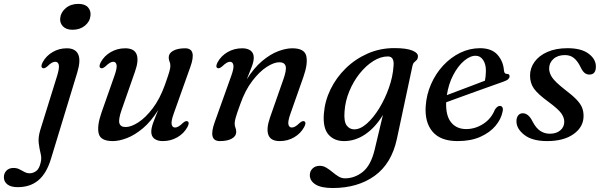

<svg xmlns="http://www.w3.org/2000/svg" viewBox="-137 -717 3106 990"><path d="M237 -563.5Q204.5 -563.5 187.5 -581.2Q170.5 -599 173.5 -624Q176.5 -653.5 202.2 -675.2Q228 -697 267 -697Q301 -697 316.8 -679.2Q332.5 -661.5 329.5 -636Q326.5 -605.5 300.8 -584.5Q275 -563.5 237 -563.5ZM261.5 -343.5 125.5 103Q103 177 61 212.5Q19 248 -46 248Q-81 248 -99 233.8Q-117 219.5 -117 197Q-117 176.5 -103.8 162.8Q-90.5 149 -67.5 149Q-50 149 -37 155.8Q-24 162.5 -11.2 169.5Q1.5 176.5 16.5 176.5Q33 176.5 49.2 165.2Q65.5 154 73 120Q78.5 98.5 72.5 74.8Q66.5 51 62.8 22Q59 -7 70 -44.5L158 -327.5Q170 -367.5 166 -383Q162 -398.5 148 -398.5Q139.5 -398.5 130 -393.2Q120.5 -388 107.5 -375Q92 -361.5 83 -366Q70.5 -372 83 -396Q101 -429 134.2 -448.5Q167.5 -468 207.5 -468Q251.5 -468 266 -437.2Q280.5 -406.5 261.5 -343.5Z M830 -91.5Q842 -85.5 829.5 -62Q811.5 -29 777.5 -9.2Q743.5 10.5 702.5 10.5Q675 10.5 659 -1.8Q643 -14 643 -38Q643 -56.5 652.2 -82.2Q661.5 -108 679 -150Q641.5 -90.5 599.8 -55.5Q558 -20.5 517.5 -5Q477 10.5 444.5 10.5Q381 10.5 371.8 -29Q362.5 -68.5 386.5 -137L453.5 -327.5Q467.5 -367 464 -382.8Q460.5 -398.5 447 -398.5Q439 -398.5 429.8 -393.2Q420.5 -388 407 -375Q391.5 -361.5 382.5 -366Q370 -372 382.5 -396Q400.5 -429 434.2 -448.5Q468 -468 508.5 -468Q555.5 -468 567.5 -436.5Q579.5 -405 559 -347.5L490.5 -151.5Q473 -102 478.5 -82Q484 -62 511 -62Q539 -62 576.2 -86Q613.5 -110 650.2 -158.2Q687 -206.5 713 -278.5Q729.5 -325 735.5 -345.2Q741.5 -365.5 741.5 -377Q741.5 -390.5 737.2 -399.5Q733 -408.5 733 -421Q733 -442.5 756 -455.2Q779 -468 817.5 -468Q879.5 -468 844 -370.5L758.5 -130.5Q744.5 -91 748.2 -75.2Q752 -59.5 765.5 -59.5Q773.5 -59.5 782.8 -64.5Q792 -69.5 805.5 -82.5Q820.5 -96 830 -91.5Z M984.5 -366Q972.5 -372 985 -396Q1003 -429 1036.8 -448.5Q1070.5 -468 1112 -468Q1139.5 -468 1155.5 -455.8Q1171.5 -443.5 1171.5 -419.5Q1171.5 -401 1162 -375.2Q1152.5 -349.5 1135.5 -308Q1172.5 -367 1214.5 -402.2Q1256.5 -437.5 1297 -452.8Q1337.5 -468 1370 -468Q1433 -468 1442.2 -428.5Q1451.5 -389 1427.5 -320.5L1360.5 -130.5Q1346.5 -91 1350.2 -75.2Q1354 -59.5 1367.5 -59.5Q1375.5 -59.5 1384.8 -64.5Q1394 -69.5 1407.5 -82.5Q1422.5 -96 1432 -91.5Q1444 -85.5 1431.5 -62Q1413.5 -29 1380 -9.2Q1346.5 10.5 1305.5 10.5Q1259 10.5 1247 -21Q1235 -52.5 1255 -110.5L1323.5 -306Q1341.5 -356 1335.8 -376Q1330 -396 1303 -396Q1275.5 -396 1238 -371.8Q1200.5 -347.5 1163.8 -299.5Q1127 -251.5 1101.5 -179Q1084.5 -132.5 1078.8 -112.2Q1073 -92 1073 -81Q1073 -67.5 1077 -58.5Q1081 -49.5 1081 -36.5Q1081 -15 1058.2 -2.2Q1035.5 10.5 996.5 10.5Q935 10.5 970 -87L1056 -327.5Q1070 -366.5 1066.2 -382.5Q1062.5 -398.5 1049 -398.5Q1041 -398.5 1031.8 -393.2Q1022.5 -388 1009 -375Q993.5 -361.5 984.5 -366Z M1909.5 -1Q1882 127 1794.5 189.8Q1707 252.5 1578.5 252.5Q1519 252.5 1489.8 234Q1460.5 215.5 1460.5 186Q1460.5 166 1474.5 152Q1488.5 138 1512 138Q1530 138 1546 147.8Q1562 157.5 1577.2 170.2Q1592.5 183 1608.2 192.8Q1624 202.5 1641.5 202.5Q1692 202.5 1733.8 169Q1775.5 135.5 1795 54L1837.5 -124.5Q1798.5 -60 1746.8 -24.8Q1695 10.5 1637.5 10.5Q1585.5 10.5 1556.2 -23.8Q1527 -58 1533 -131.5Q1538 -196 1567.2 -256.2Q1596.5 -316.5 1645.5 -364.5Q1694.5 -412.5 1758.5 -440.8Q1822.5 -469 1896 -469Q1959 -469 1989.5 -456.2Q2020 -443.5 2018 -424.5Q2017 -413 2011.2 -407.2Q2005.5 -401.5 1999 -395.8Q1992.5 -390 1990 -378.5ZM1639.5 -142Q1635.5 -89.5 1650.8 -69.8Q1666 -50 1689.5 -50Q1721 -50 1755 -80.2Q1789 -110.5 1818.8 -159.2Q1848.5 -208 1868.5 -264.8Q1888.5 -321.5 1892 -375Q1897.5 -426 1863 -426Q1825.5 -426 1787.5 -402Q1749.5 -378 1717.2 -337.5Q1685 -297 1664 -246.2Q1643 -195.5 1639.5 -142Z M2454.5 -141.5Q2447 -103 2418 -68.2Q2389 -33.5 2339.8 -11.5Q2290.5 10.5 2222.5 10.5Q2135 10.5 2093.8 -37.5Q2052.5 -85.5 2058 -169.5Q2062 -229.5 2085.8 -283.5Q2109.5 -337.5 2148.2 -379.2Q2187 -421 2235.8 -444.8Q2284.5 -468.5 2338 -468.5Q2397.5 -468.5 2427.8 -435Q2458 -401.5 2461.5 -353.5Q2463 -336 2476 -336Q2490.5 -336.5 2490.5 -323.5Q2490.5 -316 2483.5 -309Q2476.5 -302 2457.5 -295.5Q2435 -287.5 2397.8 -274.2Q2360.5 -261 2317.5 -245.5Q2274.5 -230 2233.8 -215.2Q2193 -200.5 2163.5 -189.5Q2161 -120.5 2189 -86Q2217 -51.5 2266.5 -51.5Q2313 -51.5 2354.2 -77.8Q2395.5 -104 2415 -152Q2427.5 -171 2440.5 -171Q2448.5 -171 2453.2 -164Q2458 -157 2454.5 -141.5ZM2315.5 -429.5Q2286.5 -429.5 2255.2 -402.8Q2224 -376 2200 -330.2Q2176 -284.5 2167 -226.5Q2195 -237 2230.5 -250.5Q2266 -264 2301.2 -277.2Q2336.5 -290.5 2363.5 -301Q2368 -322 2368.5 -352.5Q2368.5 -386 2354 -407.8Q2339.5 -429.5 2315.5 -429.5Z M2698 -27.5Q2731.5 -27.5 2752 -44.8Q2772.5 -62 2772.5 -89Q2772.5 -111 2757 -132.8Q2741.5 -154.5 2691.5 -191.5Q2636.5 -231.5 2616.2 -260Q2596 -288.5 2596 -327.5Q2596 -365.5 2619 -397.8Q2642 -430 2685.5 -449.2Q2729 -468.5 2789.5 -468.5Q2860.5 -468.5 2898 -440.2Q2935.5 -412 2935.5 -374.5Q2936 -332.5 2902 -332.5Q2887.5 -332.5 2876.5 -341.8Q2865.5 -351 2854.5 -375Q2840.5 -403 2822 -418Q2803.5 -433 2776 -433Q2739 -433 2716.8 -413.2Q2694.5 -393.5 2694.5 -363.5Q2694.5 -340.5 2710 -317.5Q2725.5 -294.5 2774.5 -256Q2813.5 -226.5 2834.8 -204.5Q2856 -182.5 2864 -162.8Q2872 -143 2872 -119Q2872 -62.5 2821 -26Q2770 10.5 2684 10.5Q2607.5 10.5 2566.5 -21.5Q2525.5 -53.5 2526 -92.5Q2526 -111 2535 -122Q2544 -133 2558.5 -133Q2588.5 -133 2609.5 -89.5Q2627.5 -55.5 2649.5 -41.5Q2671.5 -27.5 2698 -27.5Z"/></svg>

Font: Fraunces 9pt S000
Style: Italic
Weight: 400
Italic angle: -16°
Version: Version 1.000; ttfautohint (v1.8.3)